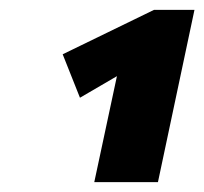

<svg xmlns="http://www.w3.org/2000/svg" viewBox="-20 -775 414 389"><path d="M171 -406 230 -682 310 -675 142 -577 107 -665 292 -755H374L300 -406Z"/></svg>

Font: Ysabeau Black
Style: Italic
Weight: 900
Italic angle: -12°
Version: Version 2.000;gftools[0.9.27.dev2+g8671c4b]